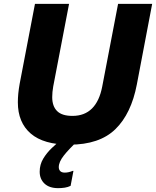

<svg xmlns="http://www.w3.org/2000/svg" viewBox="-20 -740 811 998"><path d="M72.8 -208.3Q72.8 -230.2 75.1 -254.3Q77.5 -278.3 82.2 -304.4L161.8 -720H339L256.6 -290.4Q254 -275.3 252.7 -261.9Q251.4 -248.4 251.4 -235.2Q251.4 -188.1 276.6 -162.9Q301.8 -137.6 356.6 -137.6Q419.6 -137.6 458.3 -176.2Q497 -214.8 511.4 -290.4L593.8 -720H771L691.4 -301.6Q662.3 -148.9 579.7 -68.5Q497 12 341.4 12Q206.9 12 139.9 -45.7Q72.8 -103.3 72.8 -208.3ZM347 226Q333.6 232.7 316.8 235.4Q300 238 282.3 238Q236.3 238 211.3 214.3Q186.3 190.6 186.3 152.7Q186.3 115.3 204.7 84.7Q223 54.2 250.1 28.7Q277.1 3.2 303.2 -18.4L386.5 -10Q337.3 35.7 311.4 68.9Q285.5 102.1 285.5 128.7Q285.5 141.3 293 149.2Q300.4 157.2 316.9 157.2Q336.5 157.2 358.4 148H361.8Z"/></svg>

Font: Kufam
Style: Italic
Weight: 400
Italic angle: -11°
Designer: Artur Schmal
Foundry: Original Type
Version: Version 1.301; ttfautohint (v1.8.3)